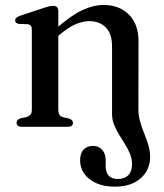

<svg xmlns="http://www.w3.org/2000/svg" viewBox="-20 -498 646 754"><path d="M209 -454.5V-68Q209 -54 213.8 -47Q218.5 -40 228 -37.5L251 -32.5Q266.5 -27 266.5 -16Q266.5 0 246 0H66Q56 0 50.5 -4.2Q45 -8.5 45 -16Q45 -22.5 49.2 -26.8Q53.5 -31 61 -33.5L85 -38.5Q94.5 -42 99.8 -48.2Q105 -54.5 105 -67.5V-381Q105 -392 101.2 -396.8Q97.5 -401.5 89 -403L55 -404Q47 -405.5 43.2 -408.8Q39.5 -412 39.5 -418Q39.5 -429.5 58.5 -436L150.5 -466.5Q164.5 -471 172.8 -473Q181 -475 189 -475Q198.5 -475 203.8 -469.8Q209 -464.5 209 -454.5ZM420 -50V-315.5Q420 -365.5 395.5 -390.2Q371 -415 330.5 -415Q305.5 -415 276.8 -402.8Q248 -390.5 214.5 -362L193 -343.5L173.5 -363L198.5 -384.5Q257.5 -436.5 302 -457.5Q346.5 -478.5 387 -478.5Q448.5 -478.5 486.2 -440.8Q524 -403 524 -335.5L523.5 -70.5Q523.5 -44.5 530.2 -20.8Q537 3 546.2 25.8Q555.5 48.5 562.5 71.2Q569.5 94 569.5 117.5Q569.5 170 532 202.5Q494.5 235 432 235Q387.5 235 356.8 220.8Q326 206.5 310.2 183.2Q294.5 160 294.5 132Q294.5 104 308.2 89.5Q322 75 345 75Q368 75 381.5 90.5Q395 106 395 131V154Q395 179 407 192Q419 205 443 205Q470 204.5 484.2 189.5Q498.5 174.5 498.5 146Q498.5 126 490.8 106.8Q483 87.5 471.2 68.8Q459.5 50 447.8 30.8Q436 11.5 428 -8.5Q420 -28.5 420 -50Z"/></svg>

Font: Fraunces 17pt
Style: Regular
Weight: 400
Version: Version 1.000;[b76b70a41]